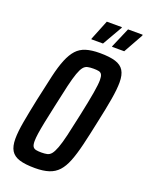

<svg xmlns="http://www.w3.org/2000/svg" viewBox="-161 -948 796 1037"><g transform="rotate(20 237.0 -430.0)"><path d="M173 8Q117 8 83.5 -2.5Q50 -13 35 -37.5Q20 -62 20 -105Q20 -145 30.5 -204Q41 -263 58 -344Q76 -428 90 -488.5Q104 -549 120.5 -589Q137 -629 158.5 -652.5Q180 -676 212 -686Q244 -696 291 -696Q348 -696 381.5 -685.5Q415 -675 430 -650.5Q445 -626 445 -583Q445 -544 435 -485Q425 -426 407 -344Q390 -262 375.5 -202Q361 -142 345 -101.5Q329 -61 307 -37Q285 -13 252.5 -2.5Q220 8 173 8ZM177 -83Q196 -83 210 -86Q224 -89 234.5 -102Q245 -115 255.5 -143Q266 -171 277.5 -219.5Q289 -268 305 -344Q324 -433 332.5 -483.5Q341 -534 341 -558Q341 -580 335.5 -590Q330 -600 318 -602.5Q306 -605 288 -605Q268 -605 254 -602Q240 -599 229.5 -586Q219 -573 209 -545Q199 -517 187.5 -468.5Q176 -420 160 -344Q147 -285 138.5 -243Q130 -201 126 -173.5Q122 -146 122 -129Q122 -107 128 -97.5Q134 -88 146.5 -85.5Q159 -83 177 -83ZM341 -750V-754L390 -868H474V-863L411 -750ZM222 -750V-754L268 -868H355L354 -863L289 -750Z"/></g></svg>

Font: Saira ExtraCondensed SemiBold
Style: Italic
Weight: 600
Width: 2
Italic angle: -12°
Designer: Hector Gatti with collaboration of the Omnibus-Type team
Foundry: Omnibus-Type
Version: Version 1.101